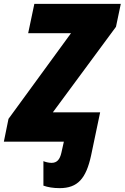

<svg xmlns="http://www.w3.org/2000/svg" viewBox="-63 -734 646 995"><path d="M246 241C340 241 383 191 409 72L456 -152H211L538 -595L563 -714H115L83 -562H305L-19 -118L-43 0H268L255 58C247 93 232 110 204 110C189 110 170 105 162 101V228C184 236 212 241 246 241Z"/></svg>

Font: Noto Sans SemiCondensed Black
Style: Italic
Weight: 900
Width: 4
Italic angle: -12°
Designer: Monotype Design Team
Foundry: Monotype Imaging Inc.
Version: Version 2.013